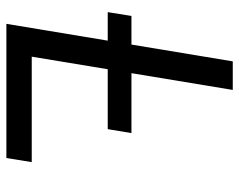

<svg xmlns="http://www.w3.org/2000/svg" viewBox="-96 -672 768 617"><g transform="rotate(90 288.5 -364.0)"><path d="M57.1 0 177.7 -727.5H269.5L162.6 -81.5H501.5L488.3 0ZM19.5 -325.7 31.7 -401.9H408.2L395.5 -325.7Z"/></g></svg>

Font: Inter 17pt
Style: Italic
Weight: 400
Italic angle: -9.3988°
Version: Version 4.001;git-66647c0bb